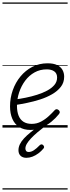

<svg xmlns="http://www.w3.org/2000/svg" viewBox="-20 -1030 566 1550"><path d="M226 19Q172 19 135 -4.5Q98 -28 79.5 -71Q61 -114 61 -171Q61 -239 83 -301.5Q105 -364 145.5 -413Q186 -462 241.5 -490.5Q297 -519 364 -519Q412 -519 441.5 -504.5Q471 -490 484.5 -465.5Q498 -441 498 -411Q498 -364 471.5 -329.5Q445 -295 401 -269.5Q357 -244 304 -227Q251 -210 197 -199Q143 -188 97 -181L101 -227Q142 -232 188.5 -241.5Q235 -251 279.5 -265Q324 -279 360.5 -298.5Q397 -318 419 -344Q441 -370 441 -404Q441 -437 418.5 -453.5Q396 -470 357 -470Q303 -470 259 -445.5Q215 -421 183.5 -379Q152 -337 134.5 -284Q117 -231 117 -176Q117 -129 130 -96.5Q143 -64 169.5 -47Q196 -30 236 -30Q277 -30 311.5 -48.5Q346 -67 373.5 -92.5Q401 -118 421 -140Q429 -149 437.5 -148.5Q446 -148 454 -141Q461 -134 462.5 -126.5Q464 -119 456 -109Q430 -76 394.5 -47Q359 -18 316.5 0.5Q274 19 226 19ZM193 244Q163 244 146 227.5Q129 211 129 183Q129 159 140 135.5Q151 112 173.5 87.5Q196 63 229.5 36Q263 9 306 -23L351 -22V-17Q313 12 282.5 38Q252 64 230 87.5Q208 111 196.5 131Q185 151 185 169Q185 181 191.5 189Q198 197 211 197Q232 197 253.5 183Q275 169 301 142Q306 137 313.5 135.5Q321 134 329 142Q335 149 336 155.5Q337 162 331 169Q313 191 290 208Q267 225 242.5 234.5Q218 244 193 244ZM0 490H526V500H0ZM0 -20H526V0H0ZM0 -505H526V-500H0ZM0 -1010H526V-1000H0Z"/></svg>

Font: Playwrite AU NSW Guides
Style: Regular
Weight: 400
Designer: Veronika Burian, José Scaglione
Foundry: TypeTogether
Version: Version 1.003